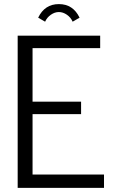

<svg xmlns="http://www.w3.org/2000/svg" viewBox="-20 -913 559 933"><path d="M165.5 -827.1Q197.3 -893.1 266.1 -893.1Q335 -893.1 366.7 -827.1L333 -807.6Q324.2 -828.1 305.2 -841.3Q286.1 -854.5 266.1 -854.5Q246.1 -854.5 227.1 -841.3Q208 -828.1 199.2 -807.6ZM65.9 0V-739.7H466.8V-679.2H138.2V-418.9H374V-358.4H138.2V-64.9H485.4V0Z"/></svg>

Font: News Cycle
Style: Regular
Weight: 500
Version: Version 0.5.2